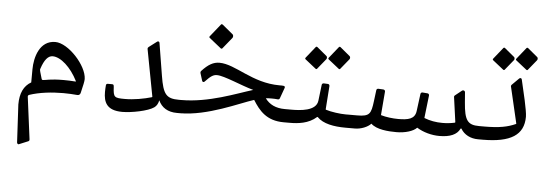

<svg xmlns="http://www.w3.org/2000/svg" viewBox="-59 -888 3988 1407"><g transform="rotate(5 1935.0 -185.0)"><path d="M116.2 329.6 183.6 301.8C189.9 299.3 192.9 294.4 191.9 286.6L151.9 -22.5C150.9 -30.3 153.8 -34.7 161.1 -37.6C234.4 -62 323.2 -72.3 409.2 -72.3C444.8 -72.3 479.5 -70.3 512.2 -67.4C524.4 -66.4 533.2 -72.8 536.1 -85.9C549.8 -143.1 556.2 -171.4 556.2 -188.5C554.2 -288.1 414.1 -440.4 318.4 -440.4C202.1 -440.4 168.9 -313.5 168.5 -226.6L168 -129.9C114.3 -99.1 87.9 -43.5 87.9 39.1L103 317.9C104 325.2 110.3 331.5 116.2 329.6ZM401.8 -168C303.7 -168 270 -154.8 251.5 -154.8C246.1 -154.8 242.7 -157.7 241.2 -164.1C226.6 -215.3 224.1 -221.7 224.1 -226.6C224.1 -229.5 224.6 -232.9 226.1 -236.8C247.5 -302.2 274.4 -334.5 308.1 -334.5C367.7 -334.5 443.8 -266.1 493.2 -167.5C493.6 -166 493.2 -164.5 491.2 -164.5C460 -167 430.2 -168 401.8 -168Z M1114.3 -81C1137.7 -28.8 1183.6 0 1251 0H1285.6C1299.3 -16.1 1305.7 -32.2 1305.7 -48.8C1305.7 -64.9 1299.3 -81.1 1285.6 -97.2H1257.8C1164.1 -97.2 1139.6 -126 1117.7 -262.7L1079.1 -500C1078.1 -506.3 1073.7 -510.3 1068.3 -510.3C1065.9 -510.3 1063 -509.3 1060.5 -507.3L1001.9 -462.9C997.5 -459 995.6 -455.1 995.6 -450.2L1061 -104C1061.5 -101.1 1061 -100.1 1058.6 -99.1C1002.9 -82.5 927.2 -68.8 863.3 -68.8C784.2 -68.8 777.3 -72.8 773.4 -147.5C772.4 -165 770 -168.5 758.3 -168.5H728C720.2 -168.5 715.3 -164.1 714.8 -156.3C713.4 -139.6 712.4 -123.5 712.4 -107.4C712.4 -34.2 734.8 27.3 851.1 27.3C918.9 27.3 1039.5 3.9 1082.5 -26.9C1099.6 -39.1 1109.4 -57.1 1114.2 -81Z M1530.3 -499C1531.7 -498 1533.2 -497.6 1535.2 -497.6C1537.1 -497.6 1539.5 -498.5 1541 -500L1608.4 -583C1611.3 -586.4 1612.3 -591.3 1612.3 -596.2C1612.3 -601.6 1610.8 -606.5 1607.4 -609.4L1528.8 -674.3C1526.4 -675.8 1524.4 -676.8 1522.5 -676.8C1520 -676.8 1518.1 -675.8 1516.1 -673.3L1442.4 -581.5C1440.4 -579.1 1439.4 -577.1 1439.4 -575.2C1439.4 -572.7 1440.4 -570.8 1442.9 -568.8ZM1273.9 0C1476 0 1701.6 -111.3 1806.6 -144.5C1854 -68.8 1909.7 0 2036.1 0H2070.8C2084.5 -16.1 2090.8 -32.2 2090.8 -48.8C2090.8 -64.9 2084.5 -81 2070.8 -97.2H2036.1C1969.2 -97.2 1922.3 -120.6 1890.6 -164.1C1904.8 -165.5 1918.4 -166 1932.1 -166C1947.2 -166 1962.4 -165.5 1979.5 -163.6C1986.3 -163.1 1991.2 -167 1993.6 -173.8L2021.5 -251.5C2022 -253.4 2022.4 -255.4 2022.4 -256.8C2022.4 -268.1 2004.9 -267.1 1982.4 -267.1C1779.3 -267.1 1649.4 -393.6 1529.8 -393.6C1485.8 -393.6 1448.2 -373 1401.4 -322.3C1396.5 -316.4 1396 -313.5 1397.4 -306.6L1414.5 -251.5C1416.5 -245.6 1420.4 -242.7 1424.8 -242.7C1427.7 -242.7 1431.1 -244.1 1434.1 -247.6C1473.6 -289.6 1493.1 -301.8 1519.5 -301.8C1573.2 -301.8 1703.6 -241.2 1793.4 -216.8C1674.8 -180.7 1477 -97.2 1273.9 -97.2H1264.1C1231.9 -97.2 1216.3 -72.8 1216.3 -48.8C1216.3 -24.4 1231.9 0 1264.1 0Z M2404.8 -424.8C2406.2 -423.8 2407.2 -423.3 2409.2 -423.3C2411.1 -423.3 2413.1 -424.3 2414.5 -425.8L2476.1 -501.5C2479 -504.4 2480 -508.8 2480 -513.7C2480 -518.6 2478.5 -522.9 2475.1 -525.4L2403.3 -585C2401.4 -586.4 2399.4 -586.9 2397.5 -586.9C2395.5 -586.9 2393.5 -586.4 2391.6 -584L2324.2 -500C2322.7 -498 2321.8 -496.1 2321.8 -494.1C2321.8 -492.2 2322.7 -490.2 2324.7 -488.3ZM2235.8 -410.6C2237.3 -409.7 2238.3 -409.2 2240.2 -409.2C2242.2 -409.2 2244.1 -410.1 2245.6 -411.6L2307.1 -487.3C2310 -490.2 2311 -494.6 2311 -499.5C2311 -504.4 2309.6 -508.8 2306.1 -511.2L2234.4 -570.8C2232.4 -572.3 2230.5 -572.7 2228.5 -572.7C2226.6 -572.7 2224.6 -572.3 2222.6 -569.8L2155.3 -485.8C2153.8 -483.9 2152.8 -481.9 2152.8 -480C2152.8 -478 2153.8 -476.1 2155.7 -474.1ZM2049.3 0H2080.6C2141.1 0 2219.2 -7.3 2277.3 -60C2278.8 -61 2280.7 -61 2282.7 -59.1C2325.2 -14.6 2405.3 0 2490.2 0H2517.1C2530.7 -16.1 2537.1 -32.2 2537.1 -48.8C2537.1 -64.9 2530.7 -81 2517.1 -97.1H2482.4C2444.3 -97.1 2375.5 -105.9 2337.4 -118.6C2335.4 -119.6 2335 -120.1 2335 -122.1V-124L2347.2 -292.9C2347.6 -300.8 2343.2 -307.6 2335.9 -308.1L2305.2 -309.6C2297.3 -310 2291 -305.6 2290 -297.8L2275.9 -179.7C2266.6 -102 2147.9 -97.1 2084 -97.1H2049.3C2017.1 -97.1 2001.5 -72.7 2001.5 -48.8C2001.5 -24.4 2017.1 0 2049.3 0Z M2865.2 0C2930.2 0 2989.7 -18.5 3014.6 -45.9C3062.5 -16.1 3124 0.5 3181.6 0.5C3260.3 0.5 3309.6 -21.5 3331 -64.9C3332 -67.4 3333.5 -68.3 3334.9 -68.3C3336.4 -68.3 3337.9 -67.9 3338.9 -65.9C3363.3 -24.4 3410.6 0 3465.3 0H3511.2C3524.9 -16.1 3531.2 -32.2 3531.2 -48.8C3531.2 -64.9 3524.9 -81.1 3511.2 -97.2H3465.3C3380.4 -97.2 3356.9 -129.9 3346.7 -260.3L3340.8 -335C3340.3 -342.8 3333.5 -347.7 3326.6 -347.7C3323.7 -347.7 3320.3 -346.7 3317.4 -344.2L3268.5 -305.2C3264.6 -302.2 3263.7 -298.8 3263.7 -294.9L3289.1 -111.8C3289.5 -108.9 3288.1 -106.9 3286.1 -106.4C3255.4 -99.6 3224.6 -96.7 3194.8 -96.7C3148.4 -96.7 3103.5 -104.5 3062.5 -120.6C3061 -121.1 3060.5 -122.1 3061 -123.5L3080.1 -288.6C3080.6 -296.4 3075.7 -302.2 3067.9 -303.2L3030.8 -306.2C3023.4 -306.6 3017.6 -301.7 3016.6 -294.4L3000 -167C2992.2 -106.4 2941.9 -97.2 2869.6 -97.2C2830.5 -97.2 2780.7 -103 2743.1 -114.2C2742.7 -114.2 2742.2 -114.7 2742.2 -117.2L2756.3 -288.6C2756.8 -296.4 2751.5 -302.2 2743.1 -303.2L2706 -305.2C2698.7 -305.7 2692.9 -300.8 2691.9 -293.4L2681.6 -211.4C2669.9 -118.2 2660.6 -97.2 2568.3 -97.2H2495.6C2463.4 -97.2 2447.8 -72.7 2447.8 -48.8C2447.8 -24.4 2463.4 0 2495.6 0H2560.5C2604 0 2653.8 -19.5 2677.7 -45.9C2718.7 -5.9 2805.2 0 2865.2 0Z M3774.9 -537.6C3776.4 -536.6 3777.3 -536.1 3779.3 -536.1C3781.2 -536.1 3783.2 -537.1 3784.7 -538.6L3846.2 -614.2C3849.1 -617.2 3850.1 -621.6 3850.1 -626.5C3850.1 -631.3 3848.6 -635.7 3845.2 -638.2L3773.4 -697.8C3771.5 -699.2 3769.5 -699.7 3767.6 -699.7C3765.6 -699.7 3763.7 -699.2 3761.7 -696.8L3694.3 -612.8C3692.9 -610.8 3691.9 -608.9 3691.9 -606.9C3691.9 -605 3692.9 -603 3694.8 -601.1ZM3606 -523.4C3607.4 -522.5 3608.4 -522 3610.3 -522C3612.3 -522 3614.3 -522.9 3615.7 -524.4L3677.2 -600.1C3680.2 -603 3681.1 -607.4 3681.1 -612.3C3681.1 -617.2 3679.7 -621.6 3676.3 -624L3604.5 -683.6C3602.5 -685.1 3600.6 -685.5 3598.6 -685.5C3596.7 -685.5 3594.7 -685.1 3592.8 -682.6L3525.4 -598.6C3523.9 -596.7 3522.9 -594.7 3522.9 -592.8C3522.9 -590.8 3523.9 -588.9 3525.9 -586.9ZM3499.5 0C3706.5 0 3801.3 -61 3801.3 -194.8C3801.3 -240.2 3767.1 -379.4 3747.1 -465.3C3744.6 -475.6 3734.4 -476.5 3727.5 -469.7L3676.3 -418.9C3673.3 -415.5 3672.3 -412.1 3672.3 -408.7L3734.8 -141.1C3735.8 -137.2 3735.3 -136.7 3732.9 -135.7C3675.3 -110.3 3616.2 -97.1 3499.5 -97.1H3489.7C3457.5 -97.1 3441.9 -72.7 3441.9 -48.8C3441.9 -24.4 3457.5 0 3489.7 0Z"/></g></svg>

Font: Pfont
Style: Regular
Weight: 400
Designer: Damoon Khanjanzadeh
Foundry: pfont
Version: Version 1.000;PS 000.300;hotconv 1.0.88;makeotf.lib2.5.64775